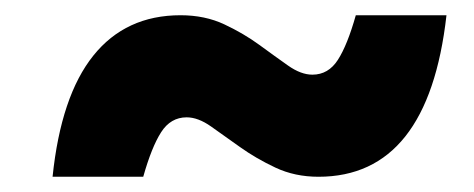

<svg xmlns="http://www.w3.org/2000/svg" viewBox="-20 -460 622 252"><path d="M49 -228Q60 -334 102.5 -387Q145 -440 217 -440Q249 -440 274.5 -428Q300 -416 320.5 -401Q341 -386 358 -374Q375 -362 390 -362Q411 -362 423.5 -381.5Q436 -401 447 -440H566Q554 -334 512 -281Q470 -228 398 -228Q367 -228 341.5 -240Q316 -252 295 -267Q274 -282 257 -294Q240 -306 225 -306Q204 -306 191.5 -286.5Q179 -267 168 -228Z"/></svg>

Font: Gantari ExtraBold
Style: Italic
Weight: 800
Italic angle: -10°
Designer: Anugrah Pasau
Foundry: Lafontype
Version: Version 1.000